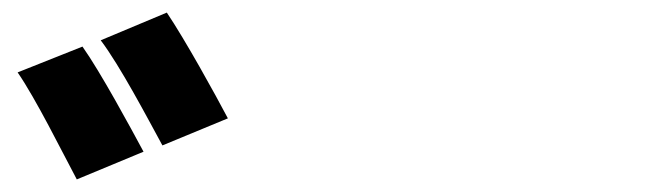

<svg xmlns="http://www.w3.org/2000/svg" viewBox="-20 -839 1040 305"><path d="M111 -765 8 -724C37 -682 78 -599 102 -554L208 -598C187 -637 140 -724 111 -765ZM140 -775C171 -734 214 -652 238 -608L342 -651C322 -689 274 -776 245 -819Z"/></svg>

Font: コーポレート・ロゴ ver3 Bold
Style: Regular
Weight: 700
Designer: [KANA_main] LOGOTYPE.JP [Source Han Sans] Ryoko NISHIZUKA 西塚涼子 (kana, bopomofo & ideographs); Paul D. Hunt (Latin, Greek
Version: Version 12.001;FEAKit 1.0